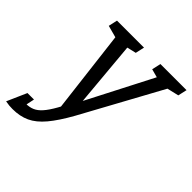

<svg xmlns="http://www.w3.org/2000/svg" viewBox="-264 -644 992 992"><g transform="rotate(45 232.0 -147.5)"><path d="M142.3 19.2 79.7 -500H163.7L201.3 -81.3L417 -500H501L228 0ZM-25.7 205Q-38.7 205 -50.2 204Q-61.8 203 -77.3 200L-43.7 133.7Q-35.3 134.5 -23.2 135.6Q-11.2 136.7 1.5 136.7Q29.5 136.7 50.6 127.7Q71.7 118.7 91.4 96.3Q111.2 74 134.3 33L152.3 0H228Q185 77 147.2 122Q109.5 167 68.6 186Q27.7 205 -25.7 205ZM33 -500H113L102.5 -429.2L22 -450.8ZM120.8 -427.7 150.3 -500H230.3L219.3 -450.8ZM350.3 -500H430.3L419.8 -429.2L339.3 -450.8ZM431.5 -427.7 461 -500H541L530 -450.8ZM18 91.7 -4.8 200H-77.3L-29.5 91.7Z"/></g></svg>

Font: Epunda Slab Light
Style: Italic
Weight: 300
Italic angle: -12°
Designer: Simon Atzbach
Foundry: typofactur
Version: Version 1.102